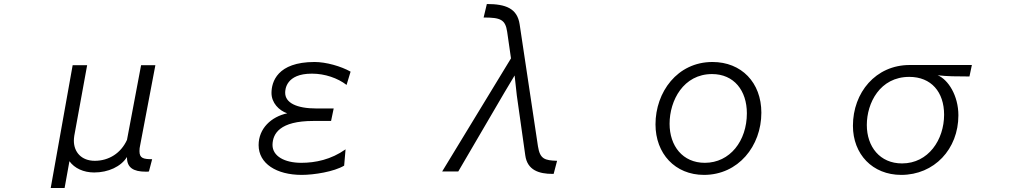

<svg xmlns="http://www.w3.org/2000/svg" viewBox="-20 -822 5040 954"><path d="M736 -31C692 -31 673 -36 673 -71C673 -81 674 -90 676 -98L752 -498H681L611 -127C581 -61 521 -23 451 -23C385 -23 347 -66 347 -123C347 -131 348 -139 349 -147L413 -498H341L232 112H301L325 -21C350 14 395 35 448 35C518 35 581 6 611 -42V-39C611 11 643 31 704 31C710 31 716 31 720 30Z M1697 -80C1625 -29 1547 -13 1477 -13C1394 -13 1334 -46 1334 -102C1335 -158 1370 -221 1537 -221H1625L1638 -283H1553C1452 -283 1397 -312 1397 -361V-362C1397 -377 1401 -456 1529 -456H1531C1594 -456 1658 -434 1702 -400L1722 -466C1674 -493 1600 -514 1543 -514C1357 -514 1329 -414 1329 -360C1329 -311 1366 -273 1407 -259C1328 -242 1265 -184 1265 -101C1265 -9 1354 47 1479 47C1541 47 1640 31 1690 1Z M2731 42 2748 -23C2686 -25 2663 -32 2653 -95L2562 -701C2550 -781 2492 -802 2399 -802L2383 -735C2467 -735 2491 -725 2500 -664L2519 -532L2177 30H2257L2485 -360L2537 -447L2548 -347L2590 -50C2600 24 2659 42 2725 42Z M3478 47C3648 47 3763 -96 3763 -262C3763 -412 3664 -514 3520 -514C3345 -514 3237 -364 3237 -204C3237 -59 3334 47 3478 47ZM3482 -13C3372 -13 3307 -97 3307 -207C3307 -323 3376 -454 3518 -454C3627 -454 3691 -372 3691 -259C3691 -122 3607 -13 3482 -13Z M4797 -442 4809 -499H4500C4331 -499 4218 -362 4218 -197C4218 -56 4315 47 4458 47C4622 47 4742 -81 4742 -249C4742 -347 4691 -427 4639 -448C4656 -446 4693 -443 4711 -443ZM4462 -10C4352 -10 4287 -93 4287 -201C4287 -310 4352 -440 4498 -440C4607 -440 4671 -365 4671 -252C4671 -128 4593 -10 4462 -10Z"/></svg>

Font: LINE Seed JP App_OTF Regular
Style: Regular
Weight: 400
Designer: LY Corporation & Fontrix & Fontworks
Version: Version 1.002